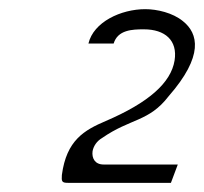

<svg xmlns="http://www.w3.org/2000/svg" viewBox="-20 -860 445 419"><path d="M128 -461H353L368 -501H206C187 -501 180 -515 182 -530C184 -541 191 -552 203 -559C265 -602 305 -594 348 -650C425 -738 413 -787 379 -814C357 -832 323 -840 297 -840C244 -840 184 -812 173 -765H228C237 -795 269 -796 294 -796C340 -796 368 -772 361 -728C353 -679 304 -636 211 -596C164 -576 125 -554 115 -478C114 -464 115 -461 128 -461ZM202 -557Z"/></svg>

Font: Charger Pro
Style: LitObl
Weight: 300
Designer: Jasper
Foundry: Cannot Into Space Fonts
Version: Version 1.09